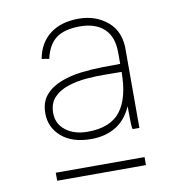

<svg xmlns="http://www.w3.org/2000/svg" viewBox="-62 -766 540 590"><g transform="rotate(-10 208.5 -470.5)"><path d="M327 -347Q324 -347 323.5 -368.5Q323 -390 323 -407V-419Q305 -378 272.5 -358.5Q240 -339 196 -339Q137 -339 103.5 -368Q70 -397 70 -441Q70 -476 88.5 -497.5Q107 -519 137 -530.5Q167 -542 201 -546Q235 -550 267.5 -550.5Q300 -551 323 -551V-587Q323 -636 296 -661Q269 -686 221 -686Q173 -686 147 -667Q121 -648 111 -604L88 -608Q97 -657 131.5 -683.5Q166 -710 221 -710Q275 -710 312 -678Q349 -646 347 -587V-347ZM94 -438Q94 -404 120.5 -383.5Q147 -363 189 -363Q260 -363 291.5 -404Q323 -445 323 -526Q303 -526 274 -526.5Q245 -527 214 -524.5Q183 -522 155.5 -513Q128 -504 111 -486Q94 -468 94 -438ZM70 -256H347V-231H70Z"/></g></svg>

Font: Haskoy Thin
Style: Regular
Weight: 100
Designer: Ertekin Erdin
Foundry: Ertekin Erdin
Version: Version 2.000; ttfautohint (v1.8.4.7-5d5b)